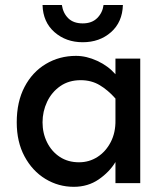

<svg xmlns="http://www.w3.org/2000/svg" viewBox="-20 -721 652 756"><path d="M270.5 14.6Q210 14.6 158.7 -16.6Q107.4 -47.9 76.7 -105Q45.9 -162.1 45.9 -239.3Q45.9 -320.3 76.7 -378.9Q107.4 -437.5 160.6 -469.2Q213.9 -501 279.3 -501Q320.3 -501 362.8 -481.4Q405.3 -461.9 434.6 -428.7V-490.2H532.2V0H434.6V-83Q411.1 -43.9 368.7 -14.6Q326.2 14.6 270.5 14.6ZM291 -82Q331.1 -82 363.8 -103Q396.5 -124 416 -161.6Q435.5 -199.2 434.6 -248V-333Q405.3 -366.2 372.6 -385.7Q339.8 -405.3 297.9 -405.3Q251 -405.3 217.3 -381.8Q183.6 -358.4 165.5 -320.3Q147.5 -282.2 147.5 -239.3Q147.5 -196.3 165.5 -160.2Q183.6 -124 215.8 -103Q248 -82 291 -82ZM305.7 -554.7Q240.2 -554.7 194.8 -594.2Q149.4 -633.8 147.5 -701.2H223.6Q228.5 -668.9 249 -648.9Q269.5 -628.9 305.7 -628.9Q341.8 -628.9 362.8 -649.9Q383.8 -670.9 387.7 -701.2H463.9Q461.9 -633.8 417 -594.2Q372.1 -554.7 305.7 -554.7Z"/></svg>

Font: Sen Medium
Style: Regular
Weight: 500
Designer: Kosal Sen, Philatype
Foundry: Philatype
Version: Version 2.000;gftools[0.9.31]